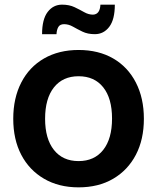

<svg xmlns="http://www.w3.org/2000/svg" viewBox="-20 -796 676 826"><path d="M318 10Q233 10 169.5 -27Q106 -64 71.5 -130Q37 -196 37 -285Q37 -374 71.5 -441Q106 -508 169.5 -544.5Q233 -581 318 -581Q404 -581 467 -544.5Q530 -508 564.5 -441Q599 -374 599 -285Q599 -196 564.5 -130Q530 -64 467 -27Q404 10 318 10ZM318 -103Q386 -103 424 -151Q462 -199 462 -286Q462 -373 424 -420.5Q386 -468 318 -468Q250 -468 212 -420Q174 -372 174 -285Q174 -199 212 -151Q250 -103 318 -103ZM161 -649Q161 -713 185 -744.5Q209 -776 247 -776Q278 -776 301 -765Q324 -754 342.5 -743.5Q361 -733 380 -733Q410 -734 412 -776H474Q474 -712 450 -680.5Q426 -649 388 -649Q357 -649 334.5 -660Q312 -671 293.5 -681.5Q275 -692 256 -692Q238 -692 231 -680Q224 -668 223 -649Z"/></svg>

Font: BDO Grotesk DemiBold
Style: Regular
Weight: 600
Designer: Deni Anggara
Foundry: Lokal Container
Version: Version 2.000